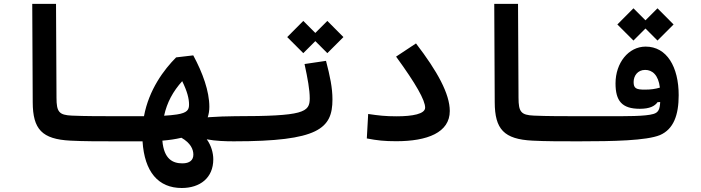

<svg xmlns="http://www.w3.org/2000/svg" viewBox="-20 -713 3556 974"><path d="M580.1 3.9C605 3.9 617.2 -23.4 617.2 -59.6C617.2 -98.1 606.9 -123.5 585.9 -123.5C498.5 -123.5 409.7 -123.5 344.2 -126.5C279.8 -129.4 266.6 -145 266.6 -217.3L264.2 -693.4H143.6L146 -194.3C146.5 -57.1 192.9 -6.8 337.9 0.5C402.8 3.9 482.4 3.9 556.2 3.9C564 3.9 572.3 3.9 580.1 3.9Z M901.9 240.7C994.6 240.7 1062 189.5 1062 95.2C1062 63 1051.3 23.9 1028.8 -6.3C1072.8 2.4 1125.5 3.9 1166 3.9C1205.1 3.9 1220.7 -13.2 1220.7 -66.9C1220.7 -105.5 1204.1 -123.5 1171.9 -123.5C1127 -123.5 1084 -121.1 1043.5 -118.7C1040.5 -118.2 1037.1 -118.2 1033.7 -117.7C1039.1 -134.3 1042 -151.9 1042 -170.9C1042 -250.5 1008.3 -343.3 960.4 -432.1L873.5 -421.9C812.5 -360.8 735.4 -258.8 710.4 -123.5C684.6 -123.5 655.8 -123.5 623.5 -123.5C611.3 -123.5 599.1 -123.5 585.9 -123.5C565.4 -123.5 551.8 -102.1 551.8 -64.9C551.8 -17.6 560.1 3.9 580.1 3.9C592.3 3.9 604.5 3.9 615.7 3.9C648.4 3.9 677.2 3.9 703.1 3.9C712.9 159.2 783.2 240.7 901.9 240.7ZM900.4 -14.2C947.3 12.7 960.9 44.9 960.9 71.3C960.9 99.6 941.9 115.7 905.3 115.7C856.9 115.7 811.5 94.7 803.7 0.5C838.4 -2.4 869.6 -6.8 900.4 -14.2ZM812.5 -126C827.1 -193.4 857.4 -249 904.3 -301.3C930.2 -248.5 939 -212.4 939 -182.6C939 -156.7 930.7 -140.6 877.4 -132.3C857.9 -129.4 836.9 -127.4 812.5 -126Z M1166 3.9C1596.2 3.9 1666.5 -60.5 1666.5 -208.5C1666.5 -267.6 1654.3 -326.2 1633.8 -404.3L1524.9 -388.2C1541 -314 1551.3 -256.8 1551.3 -214.4C1551.3 -143.1 1521.5 -123.5 1171.9 -123.5C1157.2 -123.5 1142.6 -111.8 1142.6 -66.4C1142.6 -16.1 1149.4 3.9 1166 3.9ZM1640.6 -443.4 1722.2 -524.9 1640.6 -606.9 1579.6 -545.9 1518.6 -606.9 1437 -524.9 1518.6 -443.4 1579.6 -504.4Z M1990.2 3.4C2147.9 3.4 2261.7 -40.5 2261.7 -149.9C2261.7 -236.8 2198.7 -351.6 2090.3 -492.7L1989.3 -425.8C2090.8 -286.6 2136.7 -204.1 2136.7 -167C2136.7 -134.8 2072.8 -123 1992.2 -123C1933.1 -123 1901.4 -127 1847.7 -134.8L1840.8 -10.7C1894 -0.5 1929.7 3.4 1990.2 3.4Z M2923.8 3.9C2948.7 3.9 2960.9 -23.4 2960.9 -59.6C2960.9 -98.1 2950.7 -123.5 2929.7 -123.5C2842.3 -123.5 2753.4 -123.5 2688 -126.5C2623.5 -129.4 2610.4 -145 2610.4 -217.3L2607.9 -693.4H2487.3L2489.7 -194.3C2490.2 -57.1 2536.6 -6.8 2681.6 0.5C2746.6 3.9 2826.2 3.9 2899.9 3.9C2907.7 3.9 2916 3.9 2923.8 3.9Z M2920.4 3.9C3090.3 3.9 3259.3 0.5 3328.1 -27.8C3397 -57.6 3422.9 -129.4 3422.9 -230C3422.9 -373.5 3362.8 -476.6 3255.4 -476.6C3168 -476.6 3102.5 -393.6 3102.5 -290C3102.5 -201.7 3134.3 -161.1 3225.6 -161.1C3275.4 -161.1 3301.3 -174.3 3315.9 -194.8L3329.1 -195.3C3327.1 -158.7 3320.3 -142.1 3294.4 -134.8C3254.9 -123 3163.6 -123 3033.2 -123.5C3001 -123.5 2966.3 -123.5 2929.7 -123.5ZM3315.4 -507.3 3397 -588.9 3315.4 -670.9 3254.4 -609.9 3193.4 -670.9 3111.8 -588.9 3193.4 -507.3 3254.4 -568.4ZM3327.6 -268.6C3304.2 -261.7 3282.2 -258.3 3250.5 -258.3C3207 -258.3 3194.3 -265.1 3194.3 -296.9C3194.3 -328.1 3214.4 -358.4 3252.9 -358.4C3288.6 -358.4 3319.8 -333.5 3327.6 -268.6Z"/></svg>

Font: Cascadia Code NF SemiBold
Style: Regular
Weight: 600
Monospace: yes
Designer: Aaron Bell
Foundry: Saja Typeworks
Version: Version 2404.023